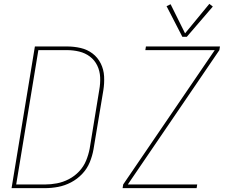

<svg xmlns="http://www.w3.org/2000/svg" viewBox="-20 -976 1192 996"><path d="M926 -785H949L1084 -942L1066 -956L940 -803L865 -954L844 -944ZM616 0H1000L1003 -19H643L1118 -716L1121 -735H737L734 -716H1094L619 -19ZM40 0H213Q247 0 281.5 -6.5Q316 -13 348.5 -30Q381 -47 406.5 -74Q432 -101 445.5 -134Q459 -167 465 -201L516 -507Q522 -544 520 -580Q518 -616 502.5 -647Q487 -678 460 -698.5Q433 -719 398.5 -727Q364 -735 327 -735H161ZM64 -19 179 -716H327Q360 -716 391 -708.5Q422 -701 446.5 -682.5Q471 -664 484.5 -636Q498 -608 499.5 -575.5Q501 -543 495 -510L445 -204Q439 -173 426.5 -142.5Q414 -112 390.5 -87Q367 -62 337 -46.5Q307 -31 275.5 -25Q244 -19 213 -19Z"/></svg>

Font: Iosevka Sparkle Thin Oblique
Style: Regular
Weight: 100
Italic angle: -9°
Designer: Belleve Invis
Foundry: Belleve Invis
Version: Version 4.5.0; ttfautohint (v1.8.3)